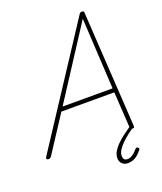

<svg xmlns="http://www.w3.org/2000/svg" viewBox="-261 -1152 1311 1552"><g transform="rotate(-20 394.5 -375.5)"><path d="M-26 14Q-37 14 -41.5 8Q-46 2 -39 -10L611 -1003Q615 -1009 619.5 -1012Q624 -1015 633 -1015Q643 -1015 647 -1011.5Q651 -1008 651 -1000L712 -5Q713 6 709 10Q705 14 695 14Q685 14 681 10Q677 6 676 -4L657 -312H202L-1 -1Q-7 7 -12.5 10.5Q-18 14 -26 14ZM225 -347H655L621 -958ZM567 264Q536 264 517 245.5Q498 227 498 197Q498 169 513 142.5Q528 116 553 90.5Q578 65 610.5 40Q643 15 678 -9L709 -5V0Q680 20 650 43.5Q620 67 594 92.5Q568 118 552.5 143Q537 168 537 191Q537 209 545.5 220.5Q554 232 573 232Q595 232 617.5 217.5Q640 203 663 175Q668 170 674 169Q680 168 685 175Q692 180 691.5 185Q691 190 686 196Q669 217 651 232.5Q633 248 612 256Q591 264 567 264Z"/></g></svg>

Font: Playwrite BE VLG Thin
Style: Regular
Weight: 250
Designer: Veronika Burian, José Scaglione
Foundry: TypeTogether
Version: Version 1.002